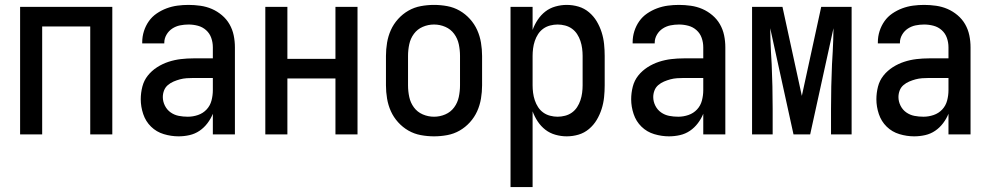

<svg xmlns="http://www.w3.org/2000/svg" viewBox="-20 -548 4040 783"><path d="M62 0V-520H438V0H348V-440H152V0Z M708 8Q678 8 648 -1Q618 -10 596 -31.5Q574 -53 564 -83Q554 -113 554 -143Q554 -169 560.5 -194.5Q567 -220 583 -240Q599 -260 621 -274Q643 -288 667.5 -296Q692 -304 717.5 -307Q743 -310 769 -310H848V-355Q848 -375 841.5 -393.5Q835 -412 820.5 -425Q806 -438 787 -443Q768 -448 749 -448Q731 -448 714 -444.5Q697 -441 682.5 -431.5Q668 -422 659 -406.5Q650 -391 650 -374V-371H560V-376Q560 -399 567 -421Q574 -443 587 -461.5Q600 -480 619 -493Q638 -506 659.5 -514Q681 -522 703.5 -525Q726 -528 749 -528Q773 -528 797.5 -524.5Q822 -521 844 -511.5Q866 -502 885 -486Q904 -470 916 -449Q928 -428 933 -404Q938 -380 938 -355V0H848V-84Q840 -64 826 -45.5Q812 -27 793.5 -14.5Q775 -2 753 3Q731 8 708 8ZM746 -72Q767 -72 787.5 -79Q808 -86 822.5 -101.5Q837 -117 842.5 -138Q848 -159 848 -180V-230H769Q755 -230 741 -229Q727 -228 714 -224.5Q701 -221 688 -215.5Q675 -210 664.5 -201Q654 -192 649 -179Q644 -166 644 -152Q644 -134 652.5 -117Q661 -100 676 -89.5Q691 -79 709 -75.5Q727 -72 746 -72Z M1062 0V-520H1152V-308H1348V-520H1438V0H1348V-228H1152V0Z M1750 8Q1723 8 1696 3Q1669 -2 1645.5 -15.5Q1622 -29 1603.5 -49.5Q1585 -70 1574 -94.5Q1563 -119 1558.5 -146Q1554 -173 1554 -200V-320Q1554 -347 1558.5 -374Q1563 -401 1574 -425.5Q1585 -450 1603.5 -470.5Q1622 -491 1645.5 -504.5Q1669 -518 1696 -523Q1723 -528 1750 -528Q1777 -528 1804 -523Q1831 -518 1854.5 -504.5Q1878 -491 1896.5 -470.5Q1915 -450 1926 -425.5Q1937 -401 1941.5 -374Q1946 -347 1946 -320V-200Q1946 -173 1941.5 -146Q1937 -119 1926 -94.5Q1915 -70 1896.5 -49.5Q1878 -29 1854.5 -15.5Q1831 -2 1804 3Q1777 8 1750 8ZM1750 -72Q1774 -72 1796 -81.5Q1818 -91 1832 -110Q1846 -129 1851 -152.5Q1856 -176 1856 -200V-320Q1856 -344 1851 -367.5Q1846 -391 1832 -410Q1818 -429 1796 -438.5Q1774 -448 1750 -448Q1726 -448 1704 -438.5Q1682 -429 1668 -410Q1654 -391 1649 -367.5Q1644 -344 1644 -320V-200Q1644 -176 1649 -152.5Q1654 -129 1668 -110Q1682 -91 1704 -81.5Q1726 -72 1750 -72Z M2062 215V-520H2152V-426Q2160 -448 2173 -467.5Q2186 -487 2204 -501Q2222 -515 2245 -521.5Q2268 -528 2291 -528Q2316 -528 2339.5 -521Q2363 -514 2382 -498Q2401 -482 2413.5 -461Q2426 -440 2433.5 -416.5Q2441 -393 2443.5 -368.5Q2446 -344 2446 -320V-200Q2446 -176 2443.5 -151.5Q2441 -127 2433.5 -103.5Q2426 -80 2413.5 -59Q2401 -38 2382 -22Q2363 -6 2339.5 1Q2316 8 2291 8Q2268 8 2245 1.5Q2222 -5 2204 -19Q2186 -33 2173 -52.5Q2160 -72 2152 -94V215ZM2254 -72Q2269 -72 2284.5 -76Q2300 -80 2312.5 -89Q2325 -98 2333.5 -111Q2342 -124 2347 -139Q2352 -154 2354 -169.5Q2356 -185 2356 -200V-320Q2356 -335 2354 -350.5Q2352 -366 2347 -381Q2342 -396 2333.5 -409Q2325 -422 2312.5 -431Q2300 -440 2284.5 -444Q2269 -448 2254 -448Q2239 -448 2223.5 -444Q2208 -440 2195.5 -431Q2183 -422 2174.5 -409Q2166 -396 2161 -381Q2156 -366 2154 -350.5Q2152 -335 2152 -320V-200Q2152 -185 2154 -169.5Q2156 -154 2161 -139Q2166 -124 2174.5 -111Q2183 -98 2195.5 -89Q2208 -80 2223.5 -76Q2239 -72 2254 -72Z M2708 8Q2678 8 2648 -1Q2618 -10 2596 -31.5Q2574 -53 2564 -83Q2554 -113 2554 -143Q2554 -169 2560.5 -194.5Q2567 -220 2583 -240Q2599 -260 2621 -274Q2643 -288 2667.5 -296Q2692 -304 2717.5 -307Q2743 -310 2769 -310H2848V-355Q2848 -375 2841.5 -393.5Q2835 -412 2820.5 -425Q2806 -438 2787 -443Q2768 -448 2749 -448Q2731 -448 2714 -444.5Q2697 -441 2682.5 -431.5Q2668 -422 2659 -406.5Q2650 -391 2650 -374V-371H2560V-376Q2560 -399 2567 -421Q2574 -443 2587 -461.5Q2600 -480 2619 -493Q2638 -506 2659.5 -514Q2681 -522 2703.5 -525Q2726 -528 2749 -528Q2773 -528 2797.5 -524.5Q2822 -521 2844 -511.5Q2866 -502 2885 -486Q2904 -470 2916 -449Q2928 -428 2933 -404Q2938 -380 2938 -355V0H2848V-84Q2840 -64 2826 -45.5Q2812 -27 2793.5 -14.5Q2775 -2 2753 3Q2731 8 2708 8ZM2746 -72Q2767 -72 2787.5 -79Q2808 -86 2822.5 -101.5Q2837 -117 2842.5 -138Q2848 -159 2848 -180V-230H2769Q2755 -230 2741 -229Q2727 -228 2714 -224.5Q2701 -221 2688 -215.5Q2675 -210 2664.5 -201Q2654 -192 2649 -179Q2644 -166 2644 -152Q2644 -134 2652.5 -117Q2661 -100 2676 -89.5Q2691 -79 2709 -75.5Q2727 -72 2746 -72Z M3047 0V-520H3171L3250 -157L3329 -520H3453V0H3369V-104Q3369 -150 3370 -195.5Q3371 -241 3373 -286L3376 -338Q3377 -362 3378 -385.5Q3379 -409 3379 -433L3284 0H3216L3121 -433Q3121 -409 3122 -385.5Q3123 -362 3124 -338L3127 -286Q3129 -241 3130 -195.5Q3131 -150 3131 -104V0Z M3708 8Q3678 8 3648 -1Q3618 -10 3596 -31.5Q3574 -53 3564 -83Q3554 -113 3554 -143Q3554 -169 3560.5 -194.5Q3567 -220 3583 -240Q3599 -260 3621 -274Q3643 -288 3667.5 -296Q3692 -304 3717.5 -307Q3743 -310 3769 -310H3848V-355Q3848 -375 3841.5 -393.5Q3835 -412 3820.5 -425Q3806 -438 3787 -443Q3768 -448 3749 -448Q3731 -448 3714 -444.5Q3697 -441 3682.5 -431.5Q3668 -422 3659 -406.5Q3650 -391 3650 -374V-371H3560V-376Q3560 -399 3567 -421Q3574 -443 3587 -461.5Q3600 -480 3619 -493Q3638 -506 3659.5 -514Q3681 -522 3703.5 -525Q3726 -528 3749 -528Q3773 -528 3797.5 -524.5Q3822 -521 3844 -511.5Q3866 -502 3885 -486Q3904 -470 3916 -449Q3928 -428 3933 -404Q3938 -380 3938 -355V0H3848V-84Q3840 -64 3826 -45.5Q3812 -27 3793.5 -14.5Q3775 -2 3753 3Q3731 8 3708 8ZM3746 -72Q3767 -72 3787.5 -79Q3808 -86 3822.5 -101.5Q3837 -117 3842.5 -138Q3848 -159 3848 -180V-230H3769Q3755 -230 3741 -229Q3727 -228 3714 -224.5Q3701 -221 3688 -215.5Q3675 -210 3664.5 -201Q3654 -192 3649 -179Q3644 -166 3644 -152Q3644 -134 3652.5 -117Q3661 -100 3676 -89.5Q3691 -79 3709 -75.5Q3727 -72 3746 -72Z"/></svg>

Font: Iosevka Fixed Medium
Style: Regular
Weight: 500
Monospace: yes
Designer: Belleve Invis
Foundry: Belleve Invis
Version: Version 32.3.0